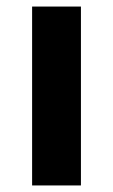

<svg xmlns="http://www.w3.org/2000/svg" viewBox="-20 -566 345 586"><path d="M227 0H78V-546H227Z"/></svg>

Font: Noto Sans Gunjala Gondi
Style: Regular
Weight: 400
Designer: Ek Type
Foundry: Ek Type
Version: Version 1.004